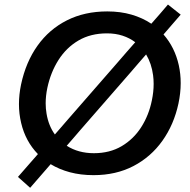

<svg xmlns="http://www.w3.org/2000/svg" viewBox="-20 -778 856 866"><path d="M116 69 61 20Q84.5 -7 106.8 -32.5Q129 -58 151 -83Q95 -140.5 75.5 -223Q65.5 -264.5 65.5 -308.5Q65.5 -351.5 75 -397Q96.5 -498 149.2 -572Q202 -646 281.8 -686.2Q361.5 -726.5 464 -726.5Q523.5 -726.5 573.2 -712Q623 -697.5 662.5 -671Q681 -692 699.8 -713.5Q718.5 -735 737.5 -757.5L795 -712Q775 -689 755.8 -666.8Q736.5 -644.5 717.5 -622.5Q768.5 -564.5 786.5 -483.5Q795 -444.5 795 -403.5Q795 -358.5 785 -311.5Q764.5 -216 712.5 -143Q660.5 -70 581.8 -29Q503 12 402 12Q344 12 295.5 -1Q247 -14 208.5 -37.5Q185.5 -11 162.5 15.5Q139.5 42 116 69ZM193.5 -381.5Q186 -345.5 186 -312Q186 -288 190 -265Q199 -211 227.5 -171.5Q242 -188 256.5 -204.8Q271 -221.5 286.5 -239.5L508.5 -494Q530 -519 550.2 -542.2Q570.5 -565.5 590 -587.5Q565 -606.5 533 -617Q501 -627.5 462.5 -627.5Q389 -627.5 334.2 -595.5Q279.5 -563.5 244 -507.8Q208.5 -452 193.5 -381.5ZM403.5 -87Q475 -87 528.8 -118.8Q582.5 -150.5 617 -204.5Q651.5 -258.5 665 -325.5Q673 -363.5 673 -399.5Q673 -419.5 670.5 -438.5Q663.5 -491.5 639 -532.5Q622 -513 604.5 -492.8Q587 -472.5 568.5 -451L341.5 -190.5Q326 -172 311 -155Q295.5 -137.5 281 -120.5Q333.5 -87 403.5 -87Z"/></svg>

Font: Heraclito Medium
Style: Italic
Weight: 500
Italic angle: -12°
Designer: Kostas Bartsokas (font) & Cristiano Sobral (main changes)
Foundry: Kostas Bartsokas (font) & Cristiano Sobral (main changes)
Version: Version 1.00;July 8, 2020;FontCreator 13.0.0.2655 64-bit